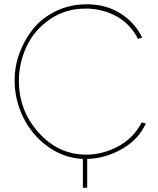

<svg xmlns="http://www.w3.org/2000/svg" viewBox="-20 -734 737 894"><path d="M659 -159Q625 -84 547.5 -40Q470 4 386 6V140H366V6Q276 2 201.5 -52.5Q127 -107 87.5 -189Q48 -271 48 -360Q48 -425 71 -487.5Q94 -550 135 -600.5Q176 -651 241 -682.5Q306 -714 383 -714Q474 -714 541 -671.5Q608 -629 642 -559L623 -553Q584 -626 519 -660Q454 -694 379 -694Q284 -694 211.5 -643.5Q139 -593 103.5 -517Q68 -441 68 -357Q68 -219 160 -116.5Q252 -14 382 -14Q458 -14 529.5 -52Q601 -90 640 -164Z"/></svg>

Font: Raleway-v4020 Thin
Style: Regular
Weight: 250
Designer: Matt McInerney, Pablo Impallari, Rodrigo Fuenzalida
Foundry: Matt McInerney, Pablo Impallari, Rodrigo Fuenzalida
Version: Version 4.020;PS 004.020;hotconv 1.0.88;makeotf.lib2.5.64775